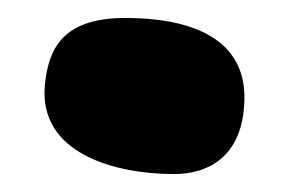

<svg xmlns="http://www.w3.org/2000/svg" viewBox="-20 -180 322 214"><path d="M252 -61C259 -141 186 -160 120 -160C51 -160 34 -127 30 -85C23 -9 108 14 174 14C213 14 248 -6 252 -61Z"/></svg>

Font: Pilowlava Atome
Style: Regular
Weight: 500
Designer: Anton Moglia, Jérémy Landes, Maksym Kobuzan (Cyrillic), Velvetyne Type Foundry
Foundry: Anton Moglia, Jérémy Landes, Velvetyne Type Foundry
Version: Version 1.002;Glyphs 3.3 (3303)